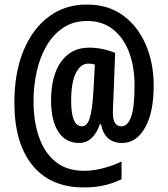

<svg xmlns="http://www.w3.org/2000/svg" viewBox="-20 -741 735 842"><path d="M654 -364Q654 -248 616 -181Q578 -114 516 -114Q439 -114 423 -196H418Q389 -114 327 -114Q268 -114 236 -163Q204 -212 204 -301Q204 -409 248 -470.5Q292 -532 371 -532Q429 -532 485 -509L477 -302Q476 -288 475.5 -272.5Q475 -257 475 -246Q475 -187 512 -187Q540 -187 555 -228.5Q570 -270 570 -366Q570 -450 545.5 -513.5Q521 -577 474.5 -613Q428 -649 363 -649Q302 -649 257.5 -619.5Q213 -590 184 -540Q155 -490 141 -427Q127 -364 127 -297Q127 -209 151 -140Q175 -71 224 -31.5Q273 8 348 8Q389 8 433 -3.5Q477 -15 513 -33V45Q476 63 436 72Q396 81 348 81Q201 81 122 -16.5Q43 -114 43 -291Q43 -423 83.5 -520Q124 -617 196 -669.5Q268 -722 363 -721Q453 -721 518 -674.5Q583 -628 618.5 -547Q654 -466 654 -364ZM292 -299Q292 -187 339 -187Q362 -187 373.5 -223Q385 -259 390 -345L396 -458Q384 -462 367 -462Q333 -462 312.5 -420Q292 -378 292 -299Z"/></svg>

Font: Noto Sans Ethiopic ExtraCondensed SemiBold
Style: Regular
Weight: 600
Width: 2
Designer: Monotype Design Team
Foundry: Monotype Imaging Inc.
Version: Version 2.102; ttfautohint (v1.8.4.7-5d5b)